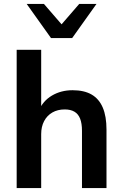

<svg xmlns="http://www.w3.org/2000/svg" viewBox="-20 -959 625 979"><path d="M65 0V-705H190V-391H176Q198 -444 244.5 -471.5Q291 -499 350 -499Q409 -499 447 -477Q485 -455 504 -410.5Q523 -366 523 -298V0H398V-292Q398 -330 388.5 -354Q379 -378 359.5 -389.5Q340 -401 310 -401Q274 -401 247 -385.5Q220 -370 205 -341.5Q190 -313 190 -275V0ZM240 -765 116 -939H204L294 -835L384 -939H472L348 -765Z"/></svg>

Font: NunitoSans3
Style: Bold
Weight: 700
Designer: Vernon Adams
Foundry: Vernon Adams
Version: Version 3.101;gftools[0.9.27]